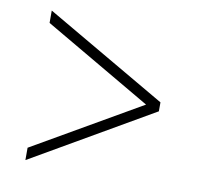

<svg xmlns="http://www.w3.org/2000/svg" viewBox="-61 -664 633 612"><g transform="rotate(10 255.0 -358.0)"><path d="M59 -116 451 -343V-372L59 -600V-560L407 -357L59 -156Z"/></g></svg>

Font: Noto Serif Thai SemiCondensed ExtraLight
Style: Regular
Weight: 200
Width: 4
Designer: Monotype Design Team
Foundry: Monotype Imaging Inc.
Version: Version 2.002